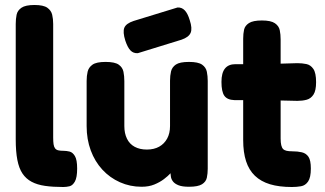

<svg xmlns="http://www.w3.org/2000/svg" viewBox="-20 -740 1302 769"><path d="M233 9Q192 9 160.5 4.5Q129 0 106.5 -12Q84 -24 70 -45Q56 -66 49.5 -99.5Q43 -133 43 -182V-644Q43 -664 46.5 -681Q50 -698 66 -709Q82 -720 118 -720Q154 -720 169.5 -709Q185 -698 189 -681Q193 -664 193 -644V-189Q193 -173 194.5 -162.5Q196 -152 200.5 -146Q205 -140 213 -138Q221 -136 234 -136Q246 -136 258.5 -133Q271 -130 280 -115Q289 -100 289 -65Q289 -29 280 -13Q271 3 258.5 6Q246 9 233 9Z M547 8Q501 8 460.5 -10Q420 -28 390 -60.5Q360 -93 343.5 -137.5Q327 -182 327 -235V-416Q327 -436 331 -453Q335 -470 350.5 -481Q366 -492 403 -492Q440 -492 455.5 -481Q471 -470 474.5 -452.5Q478 -435 478 -415V-235Q478 -206 488.5 -184.5Q499 -163 519.5 -152Q540 -141 568 -141Q597 -141 617.5 -152.5Q638 -164 649.5 -185Q661 -206 661 -235V-417Q661 -437 665 -454Q669 -471 684.5 -481.5Q700 -492 737 -492Q774 -492 789.5 -481Q805 -470 808.5 -452.5Q812 -435 812 -416V-64Q812 -45 808.5 -28.5Q805 -12 789 -2Q773 8 737 8Q710 8 695 2Q680 -4 673 -13Q666 -22 664.5 -32Q663 -42 663 -50L676 -61Q673 -57 663 -46Q653 -35 636.5 -22.5Q620 -10 598 -1Q576 8 547 8ZM532 -527Q514 -526 502.5 -538Q491 -550 482 -577Q471 -612 478 -629Q485 -646 515 -656L691 -710Q708 -711 720 -698.5Q732 -686 740 -659Q751 -626 743.5 -608.5Q736 -591 707 -581Z M1149 9Q1098 9 1061.5 -2Q1025 -13 1001 -36Q977 -59 965.5 -94.5Q954 -130 954 -179V-585Q954 -605 957.5 -621Q961 -637 977 -647.5Q993 -658 1029 -658Q1065 -658 1081 -647Q1097 -636 1100.5 -619Q1104 -602 1104 -582V-185Q1104 -169 1106.5 -158.5Q1109 -148 1114 -143Q1119 -138 1128 -136Q1137 -134 1150 -134Q1172 -134 1189 -130Q1206 -126 1215.5 -112Q1225 -98 1225 -65Q1225 -29 1214 -13Q1203 3 1185.5 6Q1168 9 1149 9ZM923 -483H1033L1171 -487Q1190 -487 1207 -483.5Q1224 -480 1235 -464Q1246 -448 1246 -411Q1246 -377 1235.5 -361Q1225 -345 1208 -340.5Q1191 -336 1171 -336L1040 -339H919Q890 -340 878.5 -356.5Q867 -373 867 -412Q867 -448 881 -465.5Q895 -483 923 -483Z"/></svg>

Font: Fredoka Light SemiBold
Style: Regular
Weight: 600
Version: Version 2.001